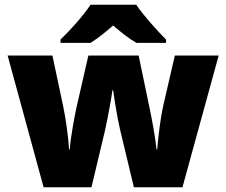

<svg xmlns="http://www.w3.org/2000/svg" viewBox="-20 -786 950 806"><path d="M552 -766H360C330 -720 272 -656 234 -620V-606H360C395 -628 420 -649 455 -679C490 -649 518 -626 553 -606H677V-620C643 -654 583 -720 552 -766ZM484 -242 542 0H746L898 -553H714L665 -341C655 -298 644 -213 640 -159H637C632 -211 617 -289 609 -327L562 -553H351L300 -330C296 -311 276 -212 273 -159H270C267 -212 255 -294 245 -341L200 -553H12L163 0H364L420 -235C433 -292 448 -377 452 -407H455C459 -377 472 -292 484 -242Z"/></svg>

Font: Noto Sans Sinhala UI Black
Style: Regular
Weight: 900
Designer: Jelle Bosma - Monotype Design Team
Foundry: Monotype Imaging Inc.
Version: Version 2.006